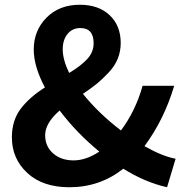

<svg xmlns="http://www.w3.org/2000/svg" viewBox="-20 -774 779 808"><path d="M170 -205Q170 -158 203.5 -128.5Q237 -99 290 -99Q342 -99 398 -136Q302 -215 231 -309Q170 -256 170 -205ZM244 -566Q244 -523 271 -467Q321 -497 347.5 -526Q374 -555 374 -592Q374 -656 318 -656Q285 -656 264.5 -631.5Q244 -607 244 -566ZM719 -106 683 14Q590 -7 499 -64Q400 14 272 14Q160 14 95 -46Q30 -106 30 -196Q30 -267 67 -316Q104 -365 169 -406Q122 -494 122 -566Q122 -645 175.5 -699.5Q229 -754 316 -754Q395 -754 441.5 -710Q488 -666 488 -593Q488 -558 475.5 -527Q463 -496 437 -468.5Q411 -441 388.5 -422.5Q366 -404 329 -379Q395 -297 489 -225Q551 -308 580 -413H713Q671 -271 588 -159Q664 -116 719 -106Z"/></svg>

Font: Noto Sans Korean Bold
Style: Bold
Weight: 700
Designer: Ryoko NISHIZUKA  (kana & ideographs); Paul D. Hunt (Latin, Greek & Cyrillic); Wenlong ZHANG  (bopomofo); Sandoll Communi
Foundry: Adobe Systems Incorporated
Version: Version 1.000;PS 1;hotconv 1.0.78;makeotf.lib2.5.61930